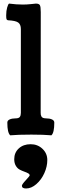

<svg xmlns="http://www.w3.org/2000/svg" viewBox="-20 -753 339 1074"><path d="M102.5 286.1Q102.5 278.3 124.3 255.1Q146 231.9 146 228Q146 221.2 137.2 216.3Q128.4 211.4 115.7 207Q103 202.6 90.1 195.8Q77.1 189 68.4 174.1Q59.6 159.2 59.6 137.7Q59.6 100.6 85.2 77.1Q110.8 53.7 151.4 53.7Q190.4 53.7 217.5 79.3Q244.6 105 244.6 142.1Q244.6 178.7 228 215.6Q211.4 252.4 183.3 276.9Q155.3 301.3 126 301.3Q102.5 301.3 102.5 286.1ZM207.5 -122.6Q207.5 -115.2 208.3 -111.1Q209 -106.9 211.7 -101.6Q214.4 -96.2 221.2 -93.5Q228 -90.8 238.8 -90.8Q257.3 -90.8 270.5 -85Q283.7 -79.1 283.7 -67.4Q283.7 -10.3 267.6 3.9Q225.6 0 155.3 0Q80.1 0 37.1 3.9Q21 -10.7 21 -67.4Q21 -79.1 34.2 -85Q47.4 -90.8 65.9 -90.8Q85 -90.8 90.8 -98.9Q96.7 -106.9 96.7 -121.6V-590.3Q96.7 -616.2 81.8 -627Q66.9 -637.7 24.4 -639.6Q18.1 -641.1 16.4 -646Q14.6 -650.9 14.6 -667Q14.6 -691.9 20 -710.9Q25.4 -730 30.8 -732.9Q71.3 -727.5 108.4 -727.5Q130.4 -727.5 154.8 -730.2Q179.2 -732.9 180.7 -732.9Q197.8 -732.9 202.9 -724.4Q208 -715.8 208 -685.1Q208 -684.1 208 -682.1Q207.5 -613.3 207.5 -122.6Z"/></svg>

Font: Coustard
Style: Regular
Weight: 400
Foundry: vernon adams
Version: Version 1.000